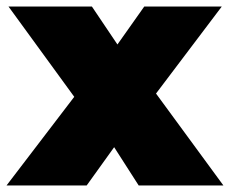

<svg xmlns="http://www.w3.org/2000/svg" viewBox="-23 -567 703 587"><path d="M-3 0 204 -271 3 -547H258L336 -431L418 -547H655L454 -281L660 0H401L326 -117L242 0Z"/></svg>

Font: Montserrat Black
Style: Regular
Weight: 900
Designer: Julieta Ulanovsky
Foundry: Julieta Ulanovsky
Version: Version 9.000; ttfautohint (v1.8.4.7-5d5b)